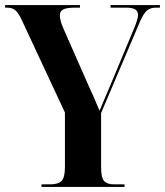

<svg xmlns="http://www.w3.org/2000/svg" viewBox="-20 -734 648 754"><path d="M143 0V-10H177Q208 -10 221.5 -23Q235 -36 235 -79V-292L67 -652Q53 -683 40.5 -693.5Q28 -704 8 -704H0V-714H294V-704H276Q242 -704 228.5 -697Q215 -690 215 -673Q215 -655 229 -622L329 -395Q340 -371 350 -348.5Q360 -326 371 -299Q380 -322 391 -347Q402 -372 412 -396L503 -614Q522 -658 522 -675Q522 -690 511 -697Q500 -704 474 -704H414V-714H608V-704H593Q570 -704 557 -692.5Q544 -681 530 -650L377 -290V-79Q377 -36 389 -23Q401 -10 428 -10H469V0Z"/></svg>

Font: Noto Serif Display Condensed
Style: Bold
Weight: 700
Width: 3
Designer: Monotype Design Team
Foundry: Monotype Imaging Inc.
Version: Version 2.009